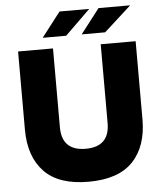

<svg xmlns="http://www.w3.org/2000/svg" viewBox="-59 -925 834 986"><g transform="rotate(-5 358.0 -432.0)"><path d="M661 -688V-285Q661 -146 586.5 -68Q512 10 358 10Q204 10 129.5 -68Q55 -146 55 -285V-688H235V-282Q235 -160 358 -160Q481 -160 481 -282V-688ZM285 -874H438L308 -747H187ZM486 -874H649L509 -747H388Z"/></g></svg>

Font: Roundo
Style: Bold
Weight: 700
Designer: Namrata Goyal (Gurmukhi), Shiva Nallaperumal (Latin)
Foundry: Indian Type Foundry
Version: Version 1.000;PS 1.0;hotconv 1.0.88;makeotf.lib2.5.647800